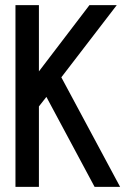

<svg xmlns="http://www.w3.org/2000/svg" viewBox="-20 -725 486 745"><path d="M446 0H347L160 -349L131 -312V0H40V-705H131V-448L327 -705H433L218 -425Z"/></svg>

Font: Akshar
Style: Regular
Weight: 400
Designer: Tall Chai
Foundry: Tall Chai
Version: Version 1.000